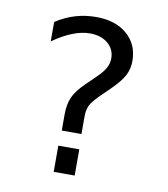

<svg xmlns="http://www.w3.org/2000/svg" viewBox="-73 -678 646 740"><g transform="rotate(10 250.0 -308.0)"><path d="M266.6 -162.1H189.5V-224.6Q189.5 -264.6 201.7 -292.5Q213.9 -320.3 248 -353.5L284.2 -388.7Q309.6 -413.1 319.3 -431.2Q329.1 -449.2 329.1 -468.8Q329.1 -504.9 302.2 -527.3Q275.4 -549.8 231.4 -549.8Q200.2 -549.8 164.1 -535.6Q127.9 -521.5 87.9 -493.2V-569.3Q126 -593.8 164.6 -605Q203.1 -616.2 245.1 -616.2Q320.3 -616.2 365.7 -577.1Q411.1 -538.1 411.1 -472.7Q411.1 -441.4 397 -415Q382.8 -388.7 344.7 -351.6L309.6 -317.4Q282.2 -290 274.4 -272.9Q266.6 -255.9 266.6 -231.4ZM186.5 -102.5H268.6V0H186.5Z"/></g></svg>

Font: BabelStone Shapes
Style: Regular
Weight: 400
Designer: Andrew West
Foundry: BabelStone
Version: Version 15.0.0 September 13, 2022